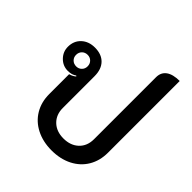

<svg xmlns="http://www.w3.org/2000/svg" viewBox="-215 -956 1117 1117"><g transform="rotate(45 343.0 -397.5)"><path d="M143 -214V-377Q165 -382 182 -397L178 -401Q157 -385 124 -385Q83 -385 54 -414.5Q25 -444 25 -485Q25 -533 57 -563Q89 -593 140 -593Q195 -593 225.5 -561.5Q256 -530 256 -473V-212Q256 -157 291 -123Q326 -89 384 -89Q442 -89 477.5 -122.5Q513 -156 513 -212V-722Q513 -762 542 -783Q571 -804 626 -804V-214Q626 -148 596 -97.5Q566 -47 511 -19Q456 9 384 9Q313 9 258 -19Q203 -47 173 -97.5Q143 -148 143 -214ZM187 -485Q187 -506 173.5 -519.5Q160 -533 140 -533Q119 -533 105.5 -519.5Q92 -506 92 -485Q92 -465 105.5 -451.5Q119 -438 140 -438Q160 -438 173.5 -451.5Q187 -465 187 -485Z"/></g></svg>

Font: K2D SemiBold
Style: Regular
Weight: 600
Designer: Katatrad Aksorn Co.,Ltd.
Foundry: Cadson Demak Co.,Ltd.
Version: Version 1.000; ttfautohint (v1.6)